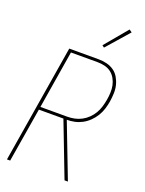

<svg xmlns="http://www.w3.org/2000/svg" viewBox="-175 -1043 850 1125"><g transform="rotate(20 250.0 -480.5)"><path d="M375 0 245 -338H92L36 0H16L137 -735H320Q346 -735 371 -729Q396 -723 416 -709Q436 -695 448.5 -673.5Q461 -652 467 -628Q473 -604 472 -577.5Q471 -551 467 -525Q463 -501 455.5 -477Q448 -453 434.5 -431Q421 -409 402 -390.5Q383 -372 360.5 -360Q338 -348 314 -343Q290 -338 266 -338L396 0ZM262 -356Q284 -356 306.5 -360.5Q329 -365 350 -376Q371 -387 388.5 -404Q406 -421 418 -441.5Q430 -462 436.5 -484Q443 -506 447 -528Q451 -551 452 -574.5Q453 -598 448.5 -619.5Q444 -641 433 -660.5Q422 -680 405 -693Q388 -706 366 -711.5Q344 -717 320 -717H154L95 -356ZM326 -810 313 -820 431 -961 448 -949Z"/></g></svg>

Font: Iosevka Thin
Style: Italic
Weight: 100
Italic angle: -9°
Monospace: yes
Designer: Belleve Invis
Foundry: Belleve Invis
Version: Version 32.5.0; ttfautohint (v1.8.4)